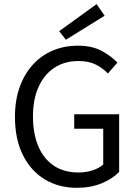

<svg xmlns="http://www.w3.org/2000/svg" viewBox="-20 -887 657 919"><path d="M348 12Q261.4 12 194.5 -28.3Q127.6 -68.6 89.6 -144.8Q51.6 -221 51.6 -327.6Q51.6 -407.1 74.1 -469.9Q96.6 -532.8 137.2 -577.4Q177.8 -622.1 232.8 -645.2Q287.8 -668.3 352.8 -668.3Q421 -668.3 467.4 -643Q513.8 -617.7 542.1 -587.4L496.3 -535.2Q471.7 -561.3 438.2 -578.1Q404.8 -594.9 355 -594.9Q288.9 -594.9 240 -562.6Q191.1 -530.3 164.5 -470.9Q137.8 -411.5 137.8 -329.8Q137.8 -247.3 163.3 -187.1Q188.7 -126.9 237.3 -94.2Q285.9 -61.4 355.9 -61.4Q391.4 -61.4 423.2 -71.7Q455 -82 474.1 -100V-270.9H335.2V-340.1H550.3V-64.2Q518.8 -31.2 466.6 -9.6Q414.5 12 348 12ZM295.4 -696.8 263.2 -737.8 442.4 -867.3 480.8 -811.7Z"/></svg>

Font: Source Sans Variable
Style: Regular
Weight: 200
Designer: Paul D. Hunt
Foundry: Adobe Systems Incorporated
Version: Version 3.006;hotconv 1.0.111;makeotfexe 2.5.65597